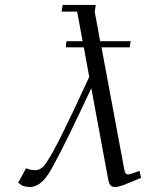

<svg xmlns="http://www.w3.org/2000/svg" viewBox="-20 -749 602 774"><path d="M53.2 -12.2 85 -70.8Q102.1 -63 122.1 -63Q139.2 -63 152.8 -75.9Q166.5 -88.9 194.3 -138.9Q222.2 -189 273.9 -297.9L339.8 -439L317.9 -558.1H245.1L248 -583H313L291 -702.1H228L232.9 -729H366.2L361.8 -702.1L383.8 -583H506.8L502.9 -558.1H389.2L481 -65.9Q484.4 -45.9 496.1 -45.9Q504.4 -45.9 542 -60.1L548.8 -32.2Q495.1 -9.3 475.3 -2.2Q455.6 4.9 444.8 4.9Q430.7 4.9 424.6 -2.9Q418.5 -10.7 416 -26.9L348.1 -393.1L298.8 -289.1Q209.5 -101.1 175.3 -48.1Q141.1 4.9 100.1 4.9Q86.9 4.9 70.8 0Z"/></svg>

Font: Dehuti Alt
Style: Italic
Weight: 400
Version: Version 1.2